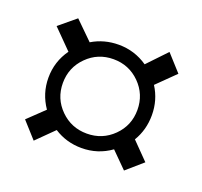

<svg xmlns="http://www.w3.org/2000/svg" viewBox="-72 -594 524 499"><g transform="rotate(20 190.0 -345.0)"><path d="M116 -415.8Q85.9 -385.7 85.9 -342.8Q85.9 -299.8 116 -270Q146 -240.2 189 -240.2Q231.9 -240.2 262 -270Q292 -299.8 292 -342.8Q292 -385.7 262 -415.8Q231.9 -445.8 189 -445.8Q146 -445.8 116 -415.8ZM112.8 -222.2 65.9 -175.8 25.9 -220.2 70.8 -263.2Q45.9 -299.3 45.9 -342.8Q45.9 -387.7 71.8 -423.8L20 -476.1L65.9 -514.2L115.2 -465.8Q148.4 -485.8 189 -485.8Q232.9 -485.8 269 -460.9L318.8 -513.2L359.9 -467.8L310.1 -418.9Q332 -384.8 332 -342.8Q332 -302.2 312 -269L357.9 -222.2L313 -183.1L270 -226.1Q233.9 -200.2 189 -200.2Q147 -200.2 112.8 -222.2Z"/></g></svg>

Font: Yokawerad
Style: Regular
Weight: 500
Designer: gluk
Foundry: gluk
Version: Version 0.79